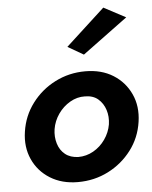

<svg xmlns="http://www.w3.org/2000/svg" viewBox="-53 -785 665 838"><g transform="rotate(-5 279.5 -365.5)"><path d="M43 -230Q33 -164 57.5 -109.5Q82 -55 133.5 -23Q185 9 255 9Q327 9 388 -22Q449 -53 490 -107Q531 -161 541 -230Q551 -297 526 -351.5Q501 -406 450 -438Q399 -470 328 -470Q257 -470 196 -439Q135 -408 94 -353.5Q53 -299 43 -230ZM173 -230Q179 -266 200 -296Q221 -326 252 -344Q283 -362 317 -361Q353 -361 375 -342Q397 -323 406.5 -293.5Q416 -264 411 -230Q405 -195 384 -165Q363 -135 332 -117.5Q301 -100 266 -100Q231 -101 208.5 -119Q186 -137 177 -167Q168 -197 173 -230ZM527 -689 431 -740 260 -583 329 -543Z"/></g></svg>

Font: Jost SemiBold
Style: Italic
Weight: 600
Italic angle: -5°
Version: Version 3.710